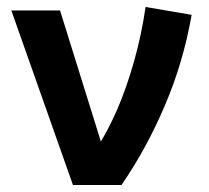

<svg xmlns="http://www.w3.org/2000/svg" viewBox="-20 -530 598 550"><path d="M189 0 12.5 -500H152L269 -124.5Q293 -165 315 -214.5Q343 -279.5 364.2 -355Q385.5 -430.5 397 -510L529 -487.5Q505 -351 452.2 -227.5Q399.5 -104 328 0Z"/></svg>

Font: Geologica EX Med
Style: Regular
Weight: 500
Designer: Sindre Bremnes, Frode Helland
Foundry: Monokrom Skriftforlag AS
Version: Version 1.010;gftools[0.9.28]